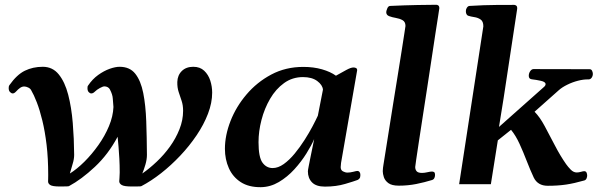

<svg xmlns="http://www.w3.org/2000/svg" viewBox="-20 -776 2518 809"><path d="M232.4 9.8Q200.7 9.8 191.4 3.4Q182.1 -2.9 182.6 -12.2Q182.6 -15.1 182.9 -22.2Q183.1 -29.3 183.1 -39.1Q183.1 -108.4 176.3 -165.8Q169.4 -223.1 158.4 -268.1Q147.5 -313 135 -345Q122.6 -377 111.3 -396Q107.9 -402.8 98.9 -407.2Q89.8 -411.6 82 -411.6Q73.2 -411.6 64.7 -405.8Q56.2 -399.9 47.4 -390.1Q40 -382.3 33.7 -382.3Q28.3 -382.3 22.5 -387.9Q16.6 -393.6 16.6 -404.8Q16.6 -407.7 17.1 -410.9Q17.6 -414.1 19.5 -417Q50.8 -461.4 84.7 -478Q118.7 -494.6 160.2 -494.6Q201.7 -494.6 227.5 -462.6Q253.4 -430.7 267.3 -377.2Q281.2 -323.7 286.6 -257.8Q292 -191.9 292.5 -123.5Q292.5 -105.5 285.9 -84.7Q279.3 -64 274.4 -44.9Q304.2 -63.5 335.7 -94.7Q367.2 -126 394.5 -164.6Q421.9 -203.1 439.2 -244.6Q456.5 -286.1 458 -325.2Q456.1 -341.8 455.3 -359.6Q454.6 -377.4 442.9 -399.4Q439.9 -405.3 433.6 -408.7Q427.2 -412.1 419.9 -412.1Q413.6 -412.1 400.6 -405Q387.7 -397.9 379.9 -390.1Q372.1 -382.3 364.7 -382.3Q358.9 -382.3 353.8 -387.9Q348.6 -393.6 348.6 -403.8Q348.6 -406.7 348.9 -409.9Q349.1 -413.1 351.1 -415.5Q369.6 -442.9 393.8 -460.2Q418 -477.5 442.1 -486.1Q466.3 -494.6 483.9 -494.6Q526.9 -494.6 550 -465.3Q573.2 -436 583.5 -384.3Q593.8 -332.5 596.2 -265.4Q598.6 -198.2 599.1 -123.5Q599.1 -104.5 592.8 -82.8Q586.4 -61 579.6 -44.9Q609.9 -65.9 640.6 -95Q671.4 -124 696.3 -158.7Q721.2 -193.4 736.3 -231.7Q751.5 -270 751.5 -309.1Q751.5 -333 745.1 -351.6Q738.8 -370.1 732.7 -388.7Q726.6 -407.2 727.1 -430.7Q728 -459 746.1 -476.8Q764.2 -494.6 794.4 -494.6Q822.8 -494.6 840.3 -478Q857.9 -461.4 866 -436.5Q874 -411.6 874 -385.7Q874 -342.8 856.4 -296.9Q838.9 -251 808.3 -205.8Q777.8 -160.6 739.3 -119.9Q700.7 -79.1 658.7 -46.1Q616.7 -13.2 575.7 8.3Q574.2 9.3 566.2 9.5Q558.1 9.8 534.7 9.8Q502.9 9.8 492.7 3.4Q482.4 -2.9 482.4 -12.2Q482.4 -15.1 483.4 -26.4Q484.4 -37.6 484.4 -49.3Q484.4 -80.6 482.9 -107.4Q481.4 -134.3 479.5 -157.2Q477.5 -180.2 475.6 -199.7Q436 -125.5 379.6 -72.8Q323.2 -20 270.5 8.3Q268.6 9.8 232.4 9.8Z M1079.1 12.7Q1028.3 13.2 994.6 -8.5Q960.9 -30.3 944.3 -67.4Q927.7 -104.5 927.7 -148.9Q927.7 -205.6 951.2 -265.9Q974.6 -326.2 1018.6 -377.9Q1062.5 -429.7 1123 -461.9Q1183.6 -494.1 1257.8 -494.1Q1301.3 -494.1 1336.9 -483.9Q1372.6 -473.6 1395.5 -457Q1419.9 -470.7 1439.2 -481.2Q1458.5 -491.7 1469.2 -491.7Q1475.6 -491.7 1480.2 -489.3Q1484.9 -486.8 1484.9 -480L1417 -89.4Q1415.5 -78.6 1415.5 -71.8Q1415.5 -59.1 1425 -54Q1434.6 -48.8 1444.3 -48.8Q1455.1 -48.8 1468.5 -52.2Q1481.9 -55.7 1485.4 -55.7Q1491.7 -55.7 1495.1 -51Q1498.5 -46.4 1498.5 -38.6Q1498.5 -28.3 1494.4 -23.7Q1490.2 -19 1486.3 -17.6Q1472.2 -12.2 1434.3 -1Q1396.5 10.3 1349.1 10.3Q1312 10.3 1294.7 -7.6Q1277.3 -25.4 1277.3 -54.2Q1277.3 -58.6 1280.8 -76.2Q1284.2 -93.8 1288.8 -116.5Q1293.5 -139.2 1297.6 -159.4Q1301.8 -179.7 1303.7 -189.9Q1292.5 -163.6 1271 -129.2Q1249.5 -94.7 1220.2 -62.5Q1190.9 -30.3 1155 -9Q1119.1 12.2 1079.1 12.7ZM1128.9 -67.9Q1151.9 -67.9 1175.5 -84.7Q1199.2 -101.6 1221.7 -128.9Q1244.1 -156.2 1263.4 -186.5Q1282.7 -216.8 1297.1 -244.1Q1311.5 -271.5 1319.3 -288.6L1340.8 -398.4Q1338.9 -418 1316.7 -434.6Q1294.4 -451.2 1256.8 -451.2Q1211.9 -451.2 1177 -426Q1142.1 -400.9 1118.2 -359.9Q1094.2 -318.8 1081.8 -270.8Q1069.3 -222.7 1069.3 -176.8Q1069.3 -113.8 1085.9 -90.8Q1102.5 -67.9 1128.9 -67.9Z M1595.7 -82Q1598.1 -98.1 1604.5 -137Q1610.8 -175.8 1619.1 -229Q1627.4 -282.2 1637 -341.6Q1646.5 -400.9 1655.8 -458Q1665 -515.1 1672.4 -562Q1679.7 -608.9 1684.1 -637.2Q1688.5 -665.5 1688.5 -666.5Q1688.5 -684.1 1676.3 -690.9Q1664.1 -697.8 1648.2 -700.4Q1632.3 -703.1 1619.9 -707.8Q1607.4 -712.4 1607.4 -725.1Q1607.4 -729.5 1611.6 -740Q1615.7 -750.5 1623.5 -751Q1686.5 -753.9 1739.3 -754.9Q1792 -755.9 1818.8 -755.9Q1822.8 -755.9 1826.9 -752.9Q1831.1 -750 1831.1 -741.2Q1831.1 -740.2 1826.7 -711.9Q1822.3 -683.6 1814.9 -636.2Q1807.6 -588.9 1798.8 -530Q1790 -471.2 1780.3 -408.4Q1770.5 -345.7 1761.5 -286.6Q1752.4 -227.5 1745.1 -179.7Q1737.8 -131.8 1733.6 -103Q1729.5 -74.2 1729.5 -72.3Q1729.5 -61.5 1735.6 -54.4Q1741.7 -47.4 1758.3 -47.4Q1768.6 -47.4 1780.8 -50.3Q1793 -53.2 1800.3 -53.2Q1804.7 -53.2 1808.8 -51Q1813 -48.8 1813 -38.1Q1813 -32.2 1810.3 -26.1Q1807.6 -20 1800.8 -17.6Q1769 -7.8 1733.9 -0.7Q1698.7 6.3 1660.6 6.3Q1630.9 6.3 1616.5 -4.4Q1602.1 -15.1 1597.4 -29.5Q1592.8 -43.9 1592.8 -54.7Q1592.8 -62.5 1593.8 -69.1Q1594.7 -75.7 1595.7 -82Z M2102.1 -362.8 2082.5 -241.2 2271 -408.7Q2278.8 -415 2278.8 -421.4Q2278.8 -431.2 2258.8 -435.5Q2238.8 -439.9 2220.7 -441.9Q2208 -443.4 2208 -456.5Q2208 -467.3 2214.1 -476.1Q2220.2 -484.9 2228 -484.9L2464.4 -484.4Q2471.7 -484.4 2474.9 -477.5Q2478 -470.7 2478 -464.8Q2478 -455.6 2472.7 -448.2Q2467.3 -440.9 2458.5 -441.4Q2439 -441.9 2415.3 -435.8Q2391.6 -429.7 2369.9 -418.9Q2348.1 -408.2 2334 -395.5L2232.4 -305.2Q2254.4 -283.2 2275.1 -244.6Q2295.9 -206.1 2318.1 -163.1Q2340.3 -120.1 2365.2 -84.5Q2373.5 -72.8 2385 -61Q2396.5 -49.3 2410.2 -49.3Q2418.5 -49.3 2427.7 -52Q2437 -54.7 2441.4 -54.7Q2448.7 -54.7 2451.4 -48.8Q2454.1 -43 2454.1 -36.1Q2454.1 -30.8 2451.4 -24.2Q2448.7 -17.6 2441.9 -15.6Q2399.4 -3.4 2365.2 1.7Q2331.1 6.8 2288.1 6.8Q2266.6 6.8 2252 -2Q2237.3 -10.7 2229 -27.8Q2213.9 -60.1 2199.5 -97.4Q2185.1 -134.8 2169.2 -169.7Q2153.3 -204.6 2133.3 -229L2077.6 -184.6L2048.3 0H1914.6L2016.6 -665Q2016.6 -686 2005.1 -693.8Q1993.7 -701.7 1978.5 -703.9Q1963.4 -706.1 1951.7 -710Q1942.9 -714.8 1942.9 -729.5Q1942.9 -737.3 1947.5 -743.9Q1952.1 -750.5 1958 -751Q2021.5 -754.9 2070.8 -755.1Q2120.1 -755.4 2147 -755.4Q2150.9 -755.4 2155.3 -752.2Q2159.7 -749 2159.2 -739.3Z"/></svg>

Font: Gelasio SemiBold
Style: Italic
Weight: 600
Italic angle: -8.5°
Designer: Eben Sorkin
Foundry: Eben Sorkin
Version: Version 1.008